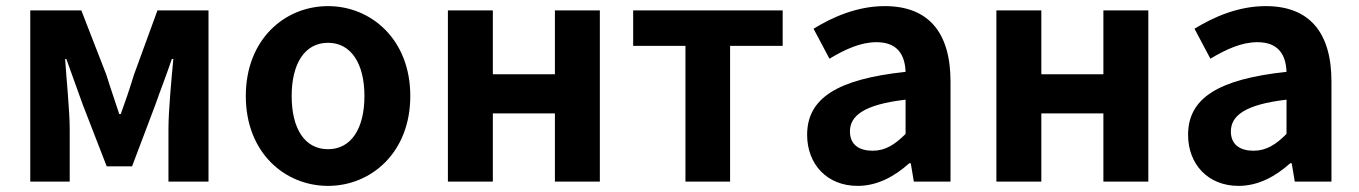

<svg xmlns="http://www.w3.org/2000/svg" viewBox="-20 -594 4446 628"><path d="M79 0H208V-173C208 -230 197 -339 193 -401H197C213 -355 235 -297 251 -251L329 -50H412L488 -251C504 -297 526 -353 542 -401H547C541 -339 531 -230 531 -173V0H662V-560H495L418 -349C404 -303 390 -262 375 -221H370C357 -262 342 -303 328 -349L246 -560H79Z M1053 14C1193 14 1322 -94 1322 -280C1322 -466 1193 -574 1053 -574C912 -574 784 -466 784 -280C784 -94 912 14 1053 14ZM1053 -106C976 -106 934 -174 934 -280C934 -385 976 -454 1053 -454C1129 -454 1172 -385 1172 -280C1172 -174 1129 -106 1053 -106Z M1445 0H1592V-223H1795V0H1942V-560H1795V-351H1592V-560H1445Z M2222 0H2368V-444H2540V-560H2051V-444H2222Z M2785 14C2850 14 2906 -17 2954 -60H2959L2969 0H3089V-327C3089 -489 3016 -574 2874 -574C2786 -574 2706 -540 2641 -500L2693 -402C2745 -433 2795 -456 2847 -456C2916 -456 2940 -414 2942 -359C2717 -335 2620 -272 2620 -153C2620 -57 2685 14 2785 14ZM2834 -101C2791 -101 2760 -120 2760 -164C2760 -215 2805 -252 2942 -268V-156C2907 -121 2876 -101 2834 -101Z M3239 0H3386V-223H3589V0H3736V-560H3589V-351H3386V-560H3239Z M4031 14C4096 14 4152 -17 4200 -60H4205L4215 0H4335V-327C4335 -489 4262 -574 4120 -574C4032 -574 3952 -540 3887 -500L3939 -402C3991 -433 4041 -456 4093 -456C4162 -456 4186 -414 4188 -359C3963 -335 3866 -272 3866 -153C3866 -57 3931 14 4031 14ZM4080 -101C4037 -101 4006 -120 4006 -164C4006 -215 4051 -252 4188 -268V-156C4153 -121 4122 -101 4080 -101Z"/></svg>

Font: Noto Sans Mono CJK SC
Style: Bold
Weight: 700
Designer: Ryoko NISHIZUKA 西塚涼子 (kana, bopomofo & ideographs); Paul D. Hunt (Latin, Greek & Cyrillic); Sandoll Communications 산돌커뮤니
Foundry: Adobe
Version: Version 2.004;hotconv 1.0.118;makeotfexe 2.5.65603